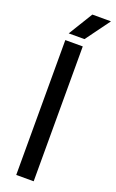

<svg xmlns="http://www.w3.org/2000/svg" viewBox="-187 -1038 651 1081"><g transform="rotate(20 138.0 -497.5)"><path d="M70.5 0V-808H175V0ZM75.5 -850 164.5 -995H276L170 -850Z"/></g></svg>

Font: Encode Sans Condensed Thin Medium
Style: Regular
Weight: 500
Version: Version 3.002